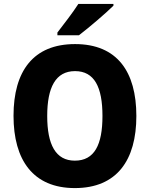

<svg xmlns="http://www.w3.org/2000/svg" viewBox="-20 -950 765 980"><path d="M559 -921V-930H380C352 -886 306 -827 273 -784V-770H383C434 -809 522 -884 559 -921ZM676 -358C676 -584 578 -725 363 -725C150 -725 49 -587 49 -359C49 -133 149 10 362 10C577 10 676 -133 676 -358ZM221 -358C221 -504 264 -587 363 -587C462 -587 503 -505 503 -358C503 -211 462 -130 362 -130C264 -130 221 -212 221 -358Z"/></svg>

Font: Noto Sans Lao SemiCondensed ExtraBold
Style: Regular
Weight: 800
Width: 4
Designer: Monotype Design Team
Foundry: Monotype Imaging Inc.
Version: Version 2.003